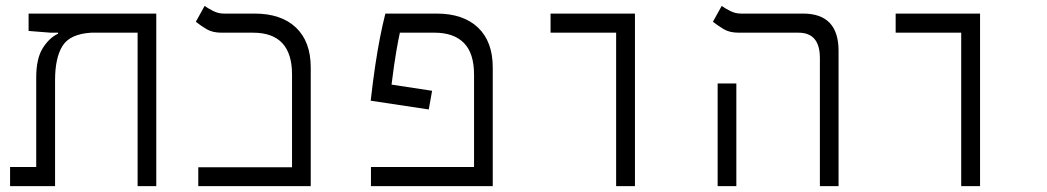

<svg xmlns="http://www.w3.org/2000/svg" viewBox="-20 -632 3556 652"><path d="M510.7 0H447.3V-521H289.6Q217.8 -516.6 192.4 -476.3Q167 -436 167 -359.4V0H14.2V-64.9H103V-368.7Q103 -433.1 125.2 -468.5Q147.5 -503.9 177.2 -517.6V-521H151.9L77.1 -526.9V-585.9H510.7Z M653.3 0V-64H971.7V-378.9Q971.7 -521 839.4 -521H731.9Q701.2 -521 680.7 -533.4Q660.2 -545.9 645 -558.1L674.8 -611.8Q686 -604 703.4 -595Q720.7 -585.9 740.2 -585.9H844.2Q935.1 -585.9 985.1 -538.3Q1035.2 -490.7 1035.2 -402.8V0Z M1447.3 -323.7 1436 -260.3 1238.8 -290Q1246.6 -358.4 1254.4 -410.4Q1262.2 -462.4 1270.5 -504.6Q1278.8 -546.9 1288.6 -585.9H1462.4Q1553.2 -585.9 1603.3 -538.3Q1653.3 -490.7 1653.3 -402.8V0H1239.7V-64.9H1589.8V-378.4Q1589.8 -451.2 1555.4 -486.1Q1521 -521 1455.6 -521H1337.9Q1333 -499.5 1325.7 -457.3Q1318.4 -415 1309.6 -344.7Z M2072.3 0V-521H1849.6V-585.9H2136.2V0Z M2764.2 0V-435.1Q2764.2 -521 2691.4 -521H2488.3Q2457 -521 2436.8 -533.4Q2416.5 -545.9 2400.9 -558.1L2430.7 -611.8Q2441.9 -604 2459.2 -595Q2476.6 -585.9 2496.1 -585.9H2707Q2827.6 -585.9 2827.6 -459.5V0ZM2417 0V-348.6H2480.5V0Z M3244.1 0V-521H3021.5V-585.9H3308.1V0Z"/></svg>

Font: CaskaydiaMono NF Light
Style: Regular
Weight: 300
Designer: Aaron Bell
Foundry: Saja Typeworks
Version: Version 2111.001; ttfautohint (v1.8.4);Nerd Fonts 3.1.1